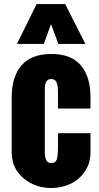

<svg xmlns="http://www.w3.org/2000/svg" viewBox="-20 -920 493 954"><path d="M38.1 -163.1V-436.5Q38.1 -538.1 86.4 -594.7Q134.8 -651.4 234.4 -651.9Q334 -651.9 381.8 -595.2Q429.7 -538.6 429.7 -436.5V-380.9H268.1V-453.6Q268.6 -492.2 261.7 -509.8Q254.9 -527.3 233.9 -527.3Q202.6 -527.3 202.6 -479V-163.6Q202.6 -109.9 233.9 -109.9Q257.3 -109.9 262.7 -129.9Q268.1 -149.9 268.1 -190.4V-258.3H429.7V-163.1Q429.7 -110.4 402.3 -69.3Q375 -28.3 330.6 -6.8Q286.1 14.2 233.9 14.2Q153.3 13.7 95.7 -35.2Q38.1 -84 38.1 -163.1ZM64 -701.7 162.1 -899.9H303.7L404.3 -701.7H270L233.4 -800.3L197.8 -701.7Z"/></svg>

Font: Oswald-Bold
Style: Bold
Weight: 700
Designer: vernon adams
Foundry: vernon adams
Version: Version 2.002; ttfautohint (v0.92.18-e454-dirty) -l 8 -r 50 